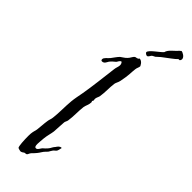

<svg xmlns="http://www.w3.org/2000/svg" viewBox="-297 -893 936 936"><g transform="rotate(45 170.5 -425.0)"><path d="M230 -128C218 -128 211 -116 207 -110C192 -94 199 -88 166 -60C160 -53 154 -38 145 -38C141 -38 134 -37 134 -58C134 -69 136 -84 137 -99C139 -120 146 -142 148 -158C150 -178 150 -204 152 -224C152 -230 158 -238 159 -245C164 -276 162 -312 166 -344C168 -357 177 -372 177 -387C177 -392 174 -393 174 -395C174 -396 178 -397 178 -401C178 -405 177 -410 177 -412C177 -421 183 -429 185 -438C190 -468 188 -502 192 -530C193 -539 201 -550 203 -562C213 -609 211 -632 214 -653C215 -664 221 -672 221 -680C221 -681 211 -705 192 -705C187 -694 175 -698 170 -694C162 -688 157 -673 148 -665C139 -655 126 -649 119 -643C109 -633 100 -619 90 -606C82 -596 65 -585 65 -574C65 -570 66 -565 72 -565C88 -565 92 -581 97 -588C106 -600 113 -604 123 -613C129 -620 130 -630 141 -632C146 -626 148 -621 148 -614C148 -604 142 -592 141 -581C133 -518 125 -444 115 -388C111 -366 106 -343 104 -322C100 -281 102 -240 97 -202C96 -191 91 -182 90 -172C86 -148 86 -127 83 -106C79 -88 75 -81 75 -55C75 -28 77 16 83 21C83 22 99 26 101 26C107 26 119 18 119 17C122 16 130 16 133 14C137 12 139 1 145 -5C162 -22 169 -31 177 -44C184 -56 193 -62 199 -70C203 -76 206 -83 210 -88C213 -93 221 -97 225 -103C229 -111 230 -120 232 -128ZM337 -838C340 -842 341 -846 341 -849C341 -864 319 -875 310 -876V-874C310 -873 305 -872 304 -870C287 -850 260 -834 255 -812C243 -797 193 -766 193 -750C193 -746 202 -739 208 -739C217 -740 218 -750 225 -757C229 -760 235 -762 240 -765C247 -771 255 -779 260 -783C288 -805 318 -825 327 -836C329 -838 335 -836 337 -838Z"/></g></svg>

Font: Jim Nightshade
Style: Regular
Weight: 400
Designer: Astigmatic (AOETI)
Foundry: Astigmatic (AOETI)
Version: Version 1.000